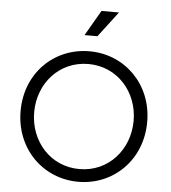

<svg xmlns="http://www.w3.org/2000/svg" viewBox="-64 -1057 1006 1127"><g transform="rotate(5 439.0 -493.5)"><path d="M477 -849 591 -999H488L401 -849ZM439 12C646 12 812 -149 812 -373C812 -596 646 -757 439 -757C232 -757 66 -598 66 -373C66 -149 232 12 439 12ZM439 -63C267 -63 146 -203 146 -373C146 -542 267 -682 439 -682C611 -682 732 -542 732 -373C732 -203 611 -63 439 -63Z"/></g></svg>

Font: Plus Jakarta Sans
Style: Regular
Weight: 400
Designer: Gumpita Rahayu
Foundry: Tokotype
Version: Version 2.071;gftools[0.9.30]